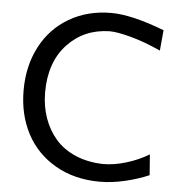

<svg xmlns="http://www.w3.org/2000/svg" viewBox="-52 -776 790 837"><g transform="rotate(5 342.5 -357.5)"><path d="M415.5 11.2Q304.7 11.2 220.9 -36.9Q137.2 -85 93.5 -168.2Q49.8 -251.5 49.8 -357.4Q49.8 -464.4 93.8 -548.3Q137.7 -632.3 218 -679.2Q298.3 -726.1 401.9 -726.1Q490.7 -726.1 634.8 -670.9L626.5 -581.1Q555.7 -613.3 495.1 -629.6Q434.6 -646 400.9 -646Q288.6 -643.6 216.3 -565.7Q144 -487.8 144 -356.9Q144 -296.9 162.1 -244.9Q180.2 -192.9 214.4 -153.6Q248.5 -114.3 302.2 -91.3Q356 -68.4 423.3 -66.9Q470.2 -66.9 523.2 -82.8Q576.2 -98.6 622.6 -126.5L629.4 -36.1Q582 -15.6 524.9 -2.2Q467.8 11.2 415.5 11.2Z"/></g></svg>

Font: Commissioner Flair
Style: Regular
Weight: 400
Designer: Kostas Bartsokas
Foundry: Kostas Bartsokas
Version: Version 1.000